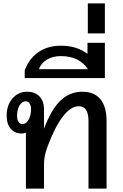

<svg xmlns="http://www.w3.org/2000/svg" viewBox="-20 -1106 721 1126"><path d="M605 -396V0H499V-396Q499 -483 442 -483Q395 -483 348.5 -422.5Q302 -362 259 -247Q248 -217 243 -193Q238 -169 238 -141V0H132V-328Q119 -323 107 -323Q67 -323 43 -351Q19 -379 19 -427Q19 -489 53 -528.5Q87 -568 139 -568Q185 -568 211.5 -540.5Q238 -513 238 -465V-351Q281 -465 335 -516.5Q389 -568 463 -568Q533 -568 569 -524Q605 -480 605 -396ZM162 -466Q162 -486 153.5 -499Q145 -512 131 -512Q109 -512 94.5 -487.5Q80 -463 80 -426Q80 -405 88.5 -391.5Q97 -378 111 -378Q133 -378 147.5 -403.5Q162 -429 162 -466Z M595 -855V-648H125V-693Q150 -762 205 -800Q260 -838 336 -838Q431 -838 493 -790V-855ZM496 -700Q445 -777 336 -777Q290 -777 255.5 -756.5Q221 -736 208 -700Z M495 -1086H595V-910H495Z"/></svg>

Font: KoHo SemiBold
Style: Regular
Weight: 600
Designer: Cadson Demak & Katatrad Team
Foundry: Cadson Demak Co.,Ltd.
Version: Version 1.000; ttfautohint (v1.6)